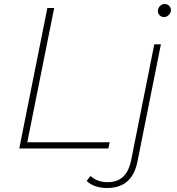

<svg xmlns="http://www.w3.org/2000/svg" viewBox="-20 -740 882 957"><path d="M216 -700H250L116 -31H527L520 0H76ZM412 162 431 137Q465 168 516 168Q564 168 593 141.5Q622 115 634 57L749 -519H782L666 61Q653 130 615 163.5Q577 197 514 197Q482 197 455.5 188Q429 179 412 162ZM767 -685Q767 -699 777 -709.5Q787 -720 801 -720Q814 -720 823 -711Q832 -702 832 -690Q832 -676 821.5 -665.5Q811 -655 797 -655Q784 -655 775.5 -664Q767 -673 767 -685Z"/></svg>

Font: Montserrat Alternates ExLight
Style: Italic
Weight: 275
Italic angle: -11.3°
Designer: Julieta Ulanovsky
Foundry: Julieta Ulanovsky
Version: Version 7.200